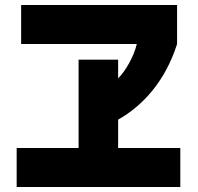

<svg xmlns="http://www.w3.org/2000/svg" viewBox="-20 -711 795 772"><path d="M47 41H705V-116H455V-230C555 -286 645 -386 692 -534V-691H65V-534H530C519 -485 484 -424 455 -396V-471H296V-116H47Z"/></svg>

Font: コーポレート・ロゴ ver3 Bold
Style: Regular
Weight: 700
Designer: [KANA_main] LOGOTYPE.JP [Source Han Sans] Ryoko NISHIZUKA 西塚涼子 (kana, bopomofo & ideographs); Paul D. Hunt (Latin, Greek
Version: Version 12.001;FEAKit 1.0